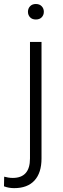

<svg xmlns="http://www.w3.org/2000/svg" viewBox="-71 -741 319 974"><path d="M70.8 -681.2Q70.8 -697.8 81.5 -709.2Q92.3 -720.7 110.8 -720.7Q129.9 -720.7 140.6 -709.2Q151.4 -697.8 151.4 -681.2Q151.4 -664.6 140.6 -653.3Q129.9 -642.1 110.8 -642.1Q92.3 -642.1 81.5 -653.3Q70.8 -664.6 70.8 -681.2ZM81.1 -528.3H139.6V63Q139.6 135.7 104 174.6Q68.4 213.4 1 213.4Q-26.9 213.4 -50.8 204.1L-49.8 155.3Q-41.5 157.7 -29.3 159.7Q-17.1 161.6 -6.3 161.6Q81.1 161.6 81.1 63Z"/></svg>

Font: Vazirmatn RD FD ExtraLight
Style: Regular
Weight: 200
Designer: Saber Rastikerdar
Foundry: Saber Rastikerdar
Version: Version 33.003